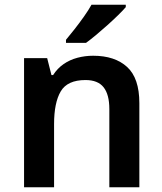

<svg xmlns="http://www.w3.org/2000/svg" viewBox="-20 -786 682 806"><path d="M371 -552Q462 -552 513.5 -505Q565 -458 565 -353V0H439V-328Q439 -389 415 -419.5Q391 -450 339 -450Q263 -450 235 -402.5Q207 -355 207 -265V0H81V-542H178L196 -471H203Q221 -499 247 -517Q273 -535 305 -543.5Q337 -552 371 -552ZM508 -756Q496 -742 475.5 -722Q455 -702 430.5 -680Q406 -658 382.5 -638.5Q359 -619 341 -606H257V-619Q273 -638 293 -663.5Q313 -689 332.5 -716.5Q352 -744 364 -766H508Z"/></svg>

Font: Noto Sans Armenian SemiBold
Style: Regular
Weight: 600
Designer: Monotype Design Team
Foundry: Monotype Imaging Inc.
Version: Version 2.007